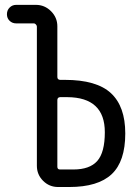

<svg xmlns="http://www.w3.org/2000/svg" viewBox="-20 -750 540 770"><path d="M210 -348.6V-81.1Q210 -70.3 220.7 -70.3H274.4Q339.8 -70.3 370.1 -104.5Q400.4 -138.7 400.4 -219.7Q400.4 -359.4 250 -360.4H220.7Q210 -359.4 210 -348.6ZM44.9 -656.2Q29.3 -656.2 18.6 -666.5Q7.8 -676.8 7.8 -692.9Q7.8 -709 18.6 -719.7Q29.3 -730.5 44.9 -730.5H124Q159.2 -730.5 184.6 -705.1Q210 -679.7 210 -644.5V-441.4Q210 -430.7 220.7 -429.7H240.2Q367.2 -429.7 424.8 -376.5Q482.4 -323.2 482.4 -214.8Q482.4 -102.5 427.7 -51.3Q373 0 257.8 0H212.9Q177.7 0 152.8 -24.9Q127.9 -49.8 127.9 -85V-643.6Q127.9 -647.5 124 -651.9Q120.1 -656.2 116.2 -656.2Z"/></svg>

Font: Rounded-X Mgen+ 2m regular
Style: Regular
Weight: 400
Designer: [Source Han Sans]
Ryoko NISHIZUKA  (kana & ideographs); Paul D. Hunt (Latin, Greek & Cyrillic); Wenlong ZHANG  (bopomofo
Version: Version 1.059.20150602